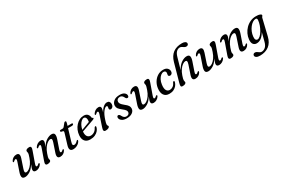

<svg xmlns="http://www.w3.org/2000/svg" viewBox="111 -2105 5460 3736"><g transform="rotate(-30 2841.0 -237.0)"><path d="M482 -92Q488.5 -89.5 488.8 -81.2Q489 -73 483 -63Q462.5 -30 428.2 -10.2Q394 9.5 358 9.5Q302 9.5 302 -38Q302 -56.5 311.8 -83.5Q321.5 -110.5 336.5 -149Q283 -61.5 222.5 -26Q162 9.5 114.5 9.5Q58.5 9.5 50.2 -29.5Q42 -68.5 65 -134L128.5 -320Q141.5 -357 138.8 -372.2Q136 -387.5 122 -387.5Q112.5 -387.5 102.8 -382Q93 -376.5 78.5 -362Q66.5 -351 59 -355Q46 -361 58.5 -385Q76.5 -417 108.5 -436.8Q140.5 -456.5 179 -456.5Q224 -456.5 235.2 -427Q246.5 -397.5 228 -343L162.5 -147.5Q146 -99.5 151.8 -80Q157.5 -60.5 183 -60.5Q208.5 -60.5 243.5 -84.2Q278.5 -108 312.8 -155.2Q347 -202.5 371 -273Q386 -317 391 -336.5Q396 -356 396 -367.5Q396 -379 392.2 -389Q388.5 -399 388.5 -411.5Q388.5 -432 410.2 -444.2Q432 -456.5 469 -456.5Q529.5 -456.5 495.5 -367.5L411.5 -130.5Q396.5 -90 399 -74.2Q401.5 -58.5 416.5 -58.5Q425 -58.5 435.5 -64.2Q446 -70 461.5 -85.5Q474.5 -96 482 -92Z M600.5 -354.5Q594.5 -357 594 -365.2Q593.5 -373.5 600 -384Q621 -417 655 -436.8Q689 -456.5 725 -456.5Q781 -456.5 781 -409Q781 -390 771.2 -363.2Q761.5 -336.5 746 -297.5Q800 -385 860.8 -420.8Q921.5 -456.5 969.5 -456.5Q1025 -456.5 1033.5 -417.5Q1042 -378.5 1019 -313L955 -127Q942.5 -89.5 945.2 -74.5Q948 -59.5 962 -59.5Q970.5 -59.5 980.5 -64.8Q990.5 -70 1005 -85Q1016.5 -95.5 1024 -92Q1037 -86 1024.5 -62Q1005.5 -28.5 974.2 -9.5Q943 9.5 904.5 9.5Q860 9.5 848.8 -20Q837.5 -49.5 856 -104L921.5 -299Q938 -347.5 932.2 -366.8Q926.5 -386 901 -386Q875 -386 839.8 -362.2Q804.5 -338.5 770.2 -291.2Q736 -244 712 -174Q697 -129.5 691.8 -110.2Q686.5 -91 686.5 -79.5Q686.5 -67.5 690.5 -57.8Q694.5 -48 694.5 -35Q694.5 -15 672.8 -2.8Q651 9.5 614 9.5Q553.5 9.5 587.5 -79L671.5 -316Q686.5 -357 684 -372.5Q681.5 -388 666.5 -388Q657.5 -388 647 -382Q636.5 -376 621.5 -361.5Q608.5 -351 600.5 -354.5Z M1197.5 -395.5 1160.5 -403.5Q1145.5 -410 1145.5 -423Q1145.5 -442.5 1171.5 -442.5H1212.5Q1232.5 -442.5 1246.5 -459.5L1299.5 -524.5Q1310.5 -539.5 1326 -539.5Q1344.5 -539.5 1344.5 -521Q1344.5 -509 1337.5 -485L1324 -441H1419Q1435.5 -441 1435.5 -426Q1435.5 -413 1424.8 -405.5Q1414 -398 1396.5 -398H1311L1233 -139Q1218 -90.5 1225.2 -73.2Q1232.5 -56 1255.5 -56Q1293 -56 1331.5 -99.5Q1342.5 -111 1350.5 -110Q1363 -109.5 1360 -93.5Q1354 -70 1330.8 -46.2Q1307.5 -22.5 1272.8 -6.5Q1238 9.5 1197 9.5Q1094 9.5 1136 -122.5L1204 -346Q1211.5 -370 1210.2 -380.5Q1209 -391 1197.5 -395.5Z M1800 -141.5Q1792 -102.5 1763.8 -68Q1735.5 -33.5 1688.8 -12Q1642 9.5 1579.5 9.5Q1499.5 9.5 1461 -38Q1422.5 -85.5 1429 -168.5Q1433.5 -227 1456 -279.2Q1478.5 -331.5 1514.8 -371.5Q1551 -411.5 1596.8 -434.5Q1642.5 -457.5 1693.5 -457.5Q1749.5 -457.5 1777.8 -426.2Q1806 -395 1809.5 -349.5Q1811.5 -334 1823 -333.5Q1835.5 -333.5 1836.5 -321.5Q1837 -305 1811 -296.5Q1789.5 -289 1753.8 -276Q1718 -263 1677 -248.5Q1636 -234 1597 -220Q1558 -206 1529.5 -196Q1529.5 -194 1529 -192Q1523 -121.5 1549 -85.8Q1575 -50 1624 -50Q1665.5 -50 1703.5 -74.5Q1741.5 -99 1764 -148Q1777 -166 1788.5 -165Q1804.5 -164 1800 -141.5ZM1675.5 -418.5Q1648 -418.5 1619.2 -394Q1590.5 -369.5 1567.5 -327Q1544.5 -284.5 1534.5 -230Q1561.5 -240 1595.8 -252.8Q1630 -265.5 1663.2 -278.2Q1696.5 -291 1721 -300.5Q1726 -319.5 1726 -348.5Q1726 -379.5 1712.5 -399Q1699 -418.5 1675.5 -418.5Z M1902.5 -353.5Q1896 -355.5 1894.2 -362.5Q1892.5 -369.5 1898 -380Q1917 -413.5 1950.8 -435Q1984.5 -456.5 2023 -456.5Q2075 -456.5 2075 -408.5Q2075 -391 2068.8 -368.8Q2062.5 -346.5 2053.5 -320.5Q2088.5 -384.5 2130.8 -420.2Q2173 -456 2214.5 -456Q2248 -456 2265 -435.5Q2282 -415 2281.5 -381Q2280.5 -343.5 2261.2 -321.8Q2242 -300 2217 -300Q2200 -300 2191.8 -308.5Q2183.5 -317 2183.5 -329Q2183.5 -339 2186.5 -348.8Q2189.5 -358.5 2189.5 -370Q2189.5 -393.5 2169.5 -393.5Q2137.5 -393.5 2094 -336.8Q2050.5 -280 2017.5 -175.5Q2005.5 -140 2000.8 -119Q1996 -98 1996 -82Q1996 -64.5 2004.8 -55.8Q2013.5 -47 2013.5 -35Q2013.5 -17 1988 -3.8Q1962.5 9.5 1923 9.5Q1889 9.5 1883 -13.8Q1877 -37 1894 -84.5L1971 -314Q1985 -355 1983 -371.5Q1981 -388 1965.5 -388Q1956.5 -388 1946.5 -382.2Q1936.5 -376.5 1921.5 -361.5Q1909.5 -351 1902.5 -353.5Z M2412 -27.5Q2443 -27.5 2462 -44.8Q2481 -62 2481 -88Q2481 -109 2466.5 -130Q2452 -151 2407 -186.5Q2355.5 -226.5 2335.5 -254.5Q2315.5 -282.5 2316 -321Q2317 -377 2366 -417.2Q2415 -457.5 2501 -457.5Q2567 -457.5 2602.5 -430.8Q2638 -404 2638 -368.5Q2638 -328 2606.5 -328Q2593 -328 2582.5 -336.8Q2572 -345.5 2561.5 -368.5Q2535 -422 2487.5 -422Q2452 -422 2430.5 -402.2Q2409 -382.5 2409 -352.5Q2409 -330 2423.8 -307Q2438.5 -284 2485 -246Q2540 -203.5 2557.8 -175Q2575.5 -146.5 2574.5 -112.5Q2572.5 -59.5 2525.5 -25Q2478.5 9.5 2399 9.5Q2327 9.5 2288 -21.2Q2249 -52 2249 -89.5Q2249.5 -107.5 2257.8 -118.2Q2266 -129 2280.5 -129Q2308 -129 2327.5 -87.5Q2344 -54.5 2365 -41Q2386 -27.5 2412 -27.5Z M3126 -92Q3132.5 -89.5 3132.8 -81.2Q3133 -73 3127 -63Q3106.5 -30 3072.2 -10.2Q3038 9.5 3002 9.5Q2946 9.5 2946 -38Q2946 -56.5 2955.8 -83.5Q2965.5 -110.5 2980.5 -149Q2927 -61.5 2866.5 -26Q2806 9.5 2758.5 9.5Q2702.5 9.5 2694.2 -29.5Q2686 -68.5 2709 -134L2772.5 -320Q2785.5 -357 2782.8 -372.2Q2780 -387.5 2766 -387.5Q2756.5 -387.5 2746.8 -382Q2737 -376.5 2722.5 -362Q2710.5 -351 2703 -355Q2690 -361 2702.5 -385Q2720.5 -417 2752.5 -436.8Q2784.5 -456.5 2823 -456.5Q2868 -456.5 2879.2 -427Q2890.5 -397.5 2872 -343L2806.5 -147.5Q2790 -99.5 2795.8 -80Q2801.5 -60.5 2827 -60.5Q2852.5 -60.5 2887.5 -84.2Q2922.5 -108 2956.8 -155.2Q2991 -202.5 3015 -273Q3030 -317 3035 -336.5Q3040 -356 3040 -367.5Q3040 -379 3036.2 -389Q3032.5 -399 3032.5 -411.5Q3032.5 -432 3054.2 -444.2Q3076 -456.5 3113 -456.5Q3173.5 -456.5 3139.5 -367.5L3055.5 -130.5Q3040.5 -90 3043 -74.2Q3045.5 -58.5 3060.5 -58.5Q3069 -58.5 3079.5 -64.2Q3090 -70 3105.5 -85.5Q3118.5 -96 3126 -92Z M3466 -417.5Q3434 -417.5 3402.2 -392.2Q3370.5 -367 3346.8 -321.8Q3323 -276.5 3315.5 -216Q3304.5 -133 3328.2 -92.2Q3352 -51.5 3400.5 -51.5Q3437.5 -51.5 3471 -74.5Q3504.5 -97.5 3524 -144.5Q3530 -153.5 3535.2 -158.5Q3540.5 -163.5 3547.5 -163.5Q3555 -163.5 3559.2 -155.8Q3563.5 -148 3559 -133.5Q3549 -96.5 3522.8 -63.8Q3496.5 -31 3454.5 -10.5Q3412.5 10 3356 10Q3274.5 10 3236.8 -45.8Q3199 -101.5 3213 -199.5Q3223 -270 3259.5 -328.8Q3296 -387.5 3352.5 -422.5Q3409 -457.5 3478 -457.5Q3540.5 -457.5 3571.2 -426.2Q3602 -395 3600.5 -354Q3599.5 -322.5 3582.5 -306Q3565.5 -289.5 3543.5 -289.5Q3526.5 -289.5 3516.2 -298.8Q3506 -308 3506.5 -323.5Q3507 -336 3510.5 -348Q3514 -360 3514 -374Q3514 -393 3501.5 -405.2Q3489 -417.5 3466 -417.5Z M3749.5 -177Q3736.5 -138.5 3731 -116Q3725.5 -93.5 3725.5 -79.5Q3725.5 -66.5 3729 -57Q3732.5 -47.5 3732.5 -35Q3732.5 -14.5 3711 -2.5Q3689.5 9.5 3653 9.5Q3622 9.5 3616.5 -10Q3611 -29.5 3624.5 -76.5L3738.5 -483Q3805.5 -721.5 4053.5 -721.5Q4101 -721.5 4125.2 -705.8Q4149.5 -690 4149.5 -666Q4149.5 -646.5 4136.2 -634Q4123 -621.5 4099 -621.5Q4077.5 -621.5 4057.8 -633.8Q4038 -646 4018.8 -658.5Q3999.5 -671 3978 -671Q3935.5 -671 3900.5 -638.8Q3865.5 -606.5 3845 -533.5L3773 -282.5Q3826 -375.5 3889.2 -416Q3952.5 -456.5 4006 -456.5Q4061.5 -456.5 4070 -417.2Q4078.5 -378 4055.5 -312.5L3992 -127Q3979 -89.5 3981.8 -74.5Q3984.5 -59.5 3999 -59.5Q4007.5 -59.5 4017.8 -65Q4028 -70.5 4042 -85Q4054 -96 4061.5 -92Q4074.5 -86 4062 -61.5Q4043.5 -29.5 4012 -10Q3980.5 9.5 3941 9.5Q3896.5 9.5 3885.2 -20Q3874 -49.5 3892.5 -104L3958.5 -299Q3974.5 -347.5 3968.8 -366.8Q3963 -386 3938 -386Q3911 -386 3875.5 -362Q3840 -338 3806.2 -291.5Q3772.5 -245 3749.5 -177Z M4598.5 -92Q4605 -89.5 4605.2 -81.2Q4605.5 -73 4599.5 -63Q4579 -30 4544.8 -10.2Q4510.5 9.5 4474.5 9.5Q4418.5 9.5 4418.5 -38Q4418.5 -56.5 4428.2 -83.5Q4438 -110.5 4453 -149Q4399.5 -61.5 4339 -26Q4278.5 9.5 4231 9.5Q4175 9.5 4166.8 -29.5Q4158.5 -68.5 4181.5 -134L4245 -320Q4258 -357 4255.2 -372.2Q4252.5 -387.5 4238.5 -387.5Q4229 -387.5 4219.2 -382Q4209.5 -376.5 4195 -362Q4183 -351 4175.5 -355Q4162.5 -361 4175 -385Q4193 -417 4225 -436.8Q4257 -456.5 4295.5 -456.5Q4340.5 -456.5 4351.8 -427Q4363 -397.5 4344.5 -343L4279 -147.5Q4262.5 -99.5 4268.2 -80Q4274 -60.5 4299.5 -60.5Q4325 -60.5 4360 -84.2Q4395 -108 4429.2 -155.2Q4463.5 -202.5 4487.5 -273Q4502.5 -317 4507.5 -336.5Q4512.5 -356 4512.5 -367.5Q4512.5 -379 4508.8 -389Q4505 -399 4505 -411.5Q4505 -432 4526.8 -444.2Q4548.5 -456.5 4585.5 -456.5Q4646 -456.5 4612 -367.5L4528 -130.5Q4513 -90 4515.5 -74.2Q4518 -58.5 4533 -58.5Q4541.5 -58.5 4552 -64.2Q4562.5 -70 4578 -85.5Q4591 -96 4598.5 -92Z M4717 -354.5Q4711 -357 4710.5 -365.2Q4710 -373.5 4716.5 -384Q4737.5 -417 4771.5 -436.8Q4805.5 -456.5 4841.5 -456.5Q4897.5 -456.5 4897.5 -409Q4897.5 -390 4887.8 -363.2Q4878 -336.5 4862.5 -297.5Q4916.5 -385 4977.2 -420.8Q5038 -456.5 5086 -456.5Q5141.5 -456.5 5150 -417.5Q5158.5 -378.5 5135.5 -313L5071.5 -127Q5059 -89.5 5061.8 -74.5Q5064.5 -59.5 5078.5 -59.5Q5087 -59.5 5097 -64.8Q5107 -70 5121.5 -85Q5133 -95.5 5140.5 -92Q5153.5 -86 5141 -62Q5122 -28.5 5090.8 -9.5Q5059.5 9.5 5021 9.5Q4976.5 9.5 4965.2 -20Q4954 -49.5 4972.5 -104L5038 -299Q5054.5 -347.5 5048.8 -366.8Q5043 -386 5017.5 -386Q4991.5 -386 4956.2 -362.2Q4921 -338.5 4886.8 -291.2Q4852.5 -244 4828.5 -174Q4813.5 -129.5 4808.2 -110.2Q4803 -91 4803 -79.5Q4803 -67.5 4807 -57.8Q4811 -48 4811 -35Q4811 -15 4789.2 -2.8Q4767.5 9.5 4730.5 9.5Q4670 9.5 4704 -79L4788 -316Q4803 -357 4800.5 -372.5Q4798 -388 4783 -388Q4774 -388 4763.5 -382Q4753 -376 4738 -361.5Q4725 -351 4717 -354.5Z M5569 -0.5Q5539 126 5457.5 187.5Q5376 249 5255 249Q5202 249 5174.5 232Q5147 215 5147 188.5Q5147 170 5159.8 157.5Q5172.5 145 5194.5 145Q5217 145 5236.8 158.5Q5256.5 172 5276 185.5Q5295.5 199 5318 199Q5364.5 199 5404 164.8Q5443.5 130.5 5462.5 54L5510.5 -133Q5428.5 9.5 5317.5 9.5Q5270 9.5 5243 -25Q5216 -59.5 5223 -131Q5228.5 -193 5256 -251.2Q5283.5 -309.5 5329 -356Q5374.5 -402.5 5434.2 -429.8Q5494 -457 5564 -457Q5623.5 -457 5653.5 -444.5Q5683.5 -432 5681.5 -413.5Q5680 -398.5 5670.8 -391.5Q5661.5 -384.5 5657 -367ZM5322 -140Q5316.5 -90 5330.5 -69.2Q5344.5 -48.5 5366.5 -48.5Q5397 -48.5 5430 -79Q5463 -109.5 5492 -158.5Q5521 -207.5 5540.5 -263.5Q5560 -319.5 5564 -370Q5568.5 -415 5534 -415Q5499.5 -415 5464 -391.8Q5428.5 -368.5 5398 -329.2Q5367.5 -290 5347.2 -241Q5327 -192 5322 -140Z"/></g></svg>

Font: Fraunces 72pt Soft
Style: Italic
Weight: 400
Italic angle: -16°
Version: Version 1.000;[b76b70a41]